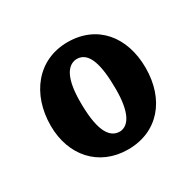

<svg xmlns="http://www.w3.org/2000/svg" viewBox="-90 -814 558 548"><g transform="rotate(-30 189.0 -540.0)"><path d="M189.5 -661.6C229.5 -661.6 243.7 -611.8 243.7 -530.8C243.7 -458.5 225.1 -421.9 193.4 -420.4C154.3 -420.4 137.2 -466.3 137.2 -549.8C137.2 -624 156.2 -660.2 189.5 -661.6ZM190.9 -716.3C91.8 -716.3 30.3 -636.7 30.3 -533.2C30.3 -435.5 92.3 -364.3 188.5 -364.3C286.6 -364.3 347.7 -437 347.7 -541.5C347.7 -644 288.6 -716.3 190.9 -716.3Z"/></g></svg>

Font: Parastoo
Style: Bold
Weight: 700
Foundry: Saber Rastikerdar (saber.rastikerdar@gmail.com)
Version: Version 2.0.1